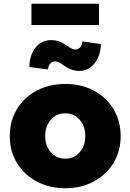

<svg xmlns="http://www.w3.org/2000/svg" viewBox="-20 -990 693 1020"><path d="M327 10Q242 10 175 -26Q108 -62 70 -124.5Q32 -187 32 -267Q32 -347 70 -410Q108 -473 175 -508.5Q242 -544 327 -544Q412 -544 478.5 -508.5Q545 -473 583 -410Q621 -347 621 -267Q621 -187 583 -124.5Q545 -62 478.5 -26Q412 10 327 10ZM327 -147Q373 -147 403 -181Q433 -215 433 -267Q433 -320 403 -354Q373 -388 327 -388Q280 -388 250 -354Q220 -320 220 -267Q220 -215 250 -181Q280 -147 327 -147ZM402 -613Q386 -613 366.5 -618Q347 -623 321 -641Q303 -654 292 -659Q281 -664 274 -664Q259 -664 248 -653.5Q237 -643 235 -621L136 -634Q136 -694 167.5 -735.5Q199 -777 253 -777Q269 -777 287.5 -772Q306 -767 332 -750Q343 -742 356 -734.5Q369 -727 381 -727Q394 -727 405 -737.5Q416 -748 418 -770L516 -756Q516 -718 501.5 -685.5Q487 -653 461.5 -633Q436 -613 402 -613ZM147 -857V-970H506V-857Z"/></svg>

Font: Lexend Deca ExtraBold
Style: Regular
Weight: 800
Designer: Bonnie Shaver-Troup, Thomas Jockin
Foundry: Lexend
Version: Version 1.008; ttfautohint (v1.8.4.7-5d5b)